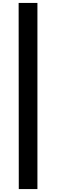

<svg xmlns="http://www.w3.org/2000/svg" viewBox="-20 -913 382 1298"><path d="M107 365H233V-893H106Z"/></svg>

Font: GenEiGothic-pro-Heavy
Style: Bold
Weight: 900
Designer: Ryoko NISHIZUKA (kana & ideographs); Paul D. Hunt (Latin, Greek & Cyrillic); Wenlong ZHANG (bopomofo); Sandoll Communica
Foundry: Adobe Systems Incorporated; o_tamon
Version: Version 1.000.140830